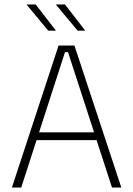

<svg xmlns="http://www.w3.org/2000/svg" viewBox="-20 -844 600 864"><path d="M33.5 0 243.5 -639H315L526 0H484L286 -609.5H272.5L75.5 0ZM133 -213.5V-248.5H426V-213.5ZM140.5 -824 231 -707V-706H197L99.5 -823.5V-824ZM272.5 -824 363 -707V-706H329.5L231.5 -823.5V-824Z"/></svg>

Font: Anek Latin ExtraLight
Style: Regular
Weight: 250
Designer: Yesha Goshar
Foundry: Ek Type
Version: Version 1.003